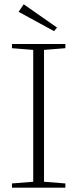

<svg xmlns="http://www.w3.org/2000/svg" viewBox="-20 -866 357 886"><path d="M229.5 -722.2 65.9 -811.5 89.4 -846.2 243.2 -738.8ZM35.2 0V-19.5L133.3 -27.3V-635.7L35.2 -643.6V-663.1H281.7V-643.6L183.1 -635.7V-27.3L281.7 -19.5V0Z"/></svg>

Font: Elstob ExtraLight
Style: Regular
Weight: 200
Designer: Peter S. Baker
Version: Version 1.015